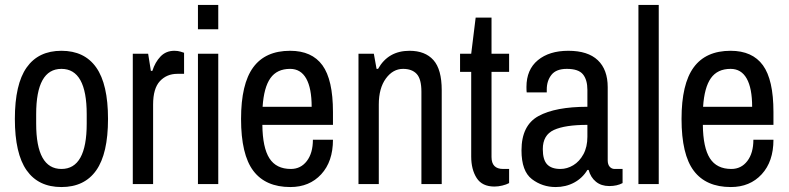

<svg xmlns="http://www.w3.org/2000/svg" viewBox="-20 -743 3185 775"><path d="M416 -263Q416 -123 368.5 -55.5Q321 12 228 12Q135 12 87.5 -55.5Q40 -123 40 -263Q40 -403 87.5 -470.5Q135 -538 228 -538Q321 -538 368.5 -470.5Q416 -403 416 -263ZM126 -282V-244Q126 -61 228 -61Q330 -61 330 -244V-282Q330 -465 228 -465Q126 -465 126 -282Z M723 -530V-445H696Q653 -445 625.5 -415.5Q598 -386 598 -321V0H516V-526H578L589 -457H595Q606 -492 628 -515Q650 -538 684 -538Q698 -538 709 -534.5Q720 -531 723 -530Z M779 -625V-723H861V-625ZM779 0V-526H861V0Z M1324 -291V-239H1039Q1040 -147 1067.5 -104Q1095 -61 1154 -61Q1194 -61 1218.5 -93Q1243 -125 1243 -179H1324Q1324 -91 1276.5 -39.5Q1229 12 1152 12Q1052 12 1002.5 -53.5Q953 -119 953 -263Q953 -404 1002 -471Q1051 -538 1151 -538Q1239 -538 1281.5 -479.5Q1324 -421 1324 -291ZM1040 -312H1238Q1238 -387 1216 -426Q1194 -465 1151 -465Q1098 -465 1071.5 -427.5Q1045 -390 1040 -312Z M1763 -379V0H1681V-373Q1681 -424 1662 -444.5Q1643 -465 1607 -465Q1566 -465 1537.5 -426Q1509 -387 1509 -321V0H1427V-526H1489L1500 -465H1506Q1547 -538 1633 -538Q1696 -538 1729.5 -500.5Q1763 -463 1763 -379Z M2035 -526V-453H1964V-109Q1964 -61 2011 -61H2035V-4Q2024 2 2007.5 6Q1991 10 1976 10Q1926 10 1904 -24.5Q1882 -59 1882 -111V-453H1837V-526H1882L1900 -672H1964V-526Z M2433 -391V-96Q2433 -79 2441 -70Q2449 -61 2461 -61H2493V-4Q2471 8 2439 8Q2407 8 2385.5 -9.5Q2364 -27 2356 -57H2351Q2331 -24 2297.5 -6Q2264 12 2223 12Q2169 12 2127 -20Q2085 -52 2085 -136Q2085 -237 2153.5 -274.5Q2222 -312 2351 -312V-380Q2351 -421 2333 -443Q2315 -465 2268 -465Q2225 -465 2206 -441Q2187 -417 2187 -382V-370H2106Q2105 -376 2105 -392Q2105 -462 2151 -500Q2197 -538 2274 -538Q2353 -538 2393 -500Q2433 -462 2433 -391ZM2171 -141Q2171 -98 2188.5 -79.5Q2206 -61 2242 -61Q2269 -61 2294 -76Q2319 -91 2335 -120.5Q2351 -150 2351 -191V-239Q2261 -239 2216 -218.5Q2171 -198 2171 -141Z M2557 0V-723H2639V0Z M3102 -291V-239H2817Q2818 -147 2845.5 -104Q2873 -61 2932 -61Q2972 -61 2996.5 -93Q3021 -125 3021 -179H3102Q3102 -91 3054.5 -39.5Q3007 12 2930 12Q2830 12 2780.5 -53.5Q2731 -119 2731 -263Q2731 -404 2780 -471Q2829 -538 2929 -538Q3017 -538 3059.5 -479.5Q3102 -421 3102 -291ZM2818 -312H3016Q3016 -387 2994 -426Q2972 -465 2929 -465Q2876 -465 2849.5 -427.5Q2823 -390 2818 -312Z"/></svg>

Font: Archivo Narrow
Style: Regular
Weight: 400
Designer: Hector Gatti
Foundry: Omnibus-Type
Version: Version 1.003